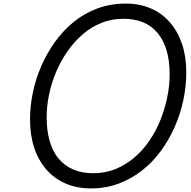

<svg xmlns="http://www.w3.org/2000/svg" viewBox="-20 -1035 1067 1074"><path d="M488 19Q411 19 348 -8Q285 -35 240 -86Q195 -137 171.5 -208Q148 -279 148 -367Q148 -440 163.5 -516Q179 -592 210.5 -664.5Q242 -737 287.5 -800.5Q333 -864 392.5 -912.5Q452 -961 525.5 -988Q599 -1015 684 -1015Q761 -1015 823.5 -988Q886 -961 930 -910.5Q974 -860 998 -789.5Q1022 -719 1022 -631Q1022 -553 1005.5 -475Q989 -397 957 -324.5Q925 -252 879 -189.5Q833 -127 773.5 -80.5Q714 -34 642.5 -7.5Q571 19 488 19ZM501 -66Q568 -66 625 -89Q682 -112 730 -152.5Q778 -193 815 -247Q852 -301 877 -363Q902 -425 915.5 -490.5Q929 -556 929 -620Q929 -695 912 -752.5Q895 -810 862 -850Q829 -890 781 -910Q733 -930 670 -930Q605 -930 547.5 -907Q490 -884 442.5 -843Q395 -802 357.5 -748Q320 -694 294 -632.5Q268 -571 254.5 -506.5Q241 -442 241 -378Q241 -304 258 -245.5Q275 -187 308 -147.5Q341 -108 389.5 -87Q438 -66 501 -66Z"/></svg>

Font: Playwrite AU QLD
Style: Regular
Weight: 400
Designer: Veronika Burian, José Scaglione
Foundry: TypeTogether
Version: Version 1.002